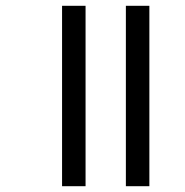

<svg xmlns="http://www.w3.org/2000/svg" viewBox="-20 -642 639 662"><path d="M414 -622H495V0H414ZM194 -622H275V0H194Z"/></svg>

Font: Noto Sans
Style: Italic
Weight: 400
Italic angle: -12°
Designer: Monotype Design Team
Foundry: Monotype Imaging Inc.
Version: Version 2.013; ttfautohint (v1.8.4.7-5d5b)